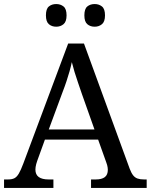

<svg xmlns="http://www.w3.org/2000/svg" viewBox="-20 -929 745 949"><path d="M0 0V-42H19Q39 -42 51 -48Q63 -54 73 -71Q83 -88 95 -120L317 -714H395L621 -95Q629 -74 638 -62.5Q647 -51 660 -46.5Q673 -42 692 -42H705V0H430V-42H453Q483 -42 498 -53.5Q513 -65 513 -90Q513 -96 512 -101.5Q511 -107 509.5 -113.5Q508 -120 505 -127L465 -239H202L164 -134Q161 -126 159 -118Q157 -110 156 -103.5Q155 -97 155 -91Q155 -66 171.5 -54Q188 -42 221 -42H244V0ZM221 -289H447L385 -464Q375 -494 365.5 -521Q356 -548 348.5 -573Q341 -598 335 -622Q330 -598 323.5 -575.5Q317 -553 309 -528.5Q301 -504 289 -473ZM448 -797Q426 -797 411.5 -809.5Q397 -822 397 -853Q397 -885 411.5 -897Q426 -909 448 -909Q469 -909 484 -897Q499 -885 499 -853Q499 -822 484 -809.5Q469 -797 448 -797ZM258 -797Q236 -797 221.5 -809.5Q207 -822 207 -853Q207 -885 221.5 -897Q236 -909 258 -909Q279 -909 294 -897Q309 -885 309 -853Q309 -822 294 -809.5Q279 -797 258 -797Z"/></svg>

Font: Noto Serif Bengali
Style: Regular
Weight: 400
Designer: Juan Bruce, Universal Thirst, Indian Type Foundry and the Monotype Design Team.
Foundry: Monotype Imaging Inc.
Version: Version 2.003